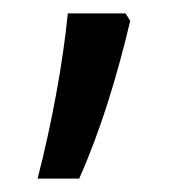

<svg xmlns="http://www.w3.org/2000/svg" viewBox="-20 -134 266 286"><path d="M174 -103 167 -114H81C74 -42 57 51 36 132H98C130 60 154 -19 174 -103Z"/></svg>

Font: Noto Sans Myanmar UI ExtraCondensed
Style: Regular
Weight: 400
Width: 2
Designer: Monotype Design Team
Foundry: Monotype Imaging Inc.
Version: Version 2.103